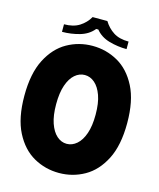

<svg xmlns="http://www.w3.org/2000/svg" viewBox="-127 -955 875 1057"><g transform="rotate(15 310.0 -426.5)"><path d="M17 -350Q17 -477 58 -557Q99 -637 165.5 -674.5Q232 -712 310 -712Q388 -712 454.5 -674.5Q521 -637 562 -557Q603 -477 603 -350Q603 -223 562 -143Q521 -63 454.5 -25.5Q388 12 310 12Q232 12 165.5 -25.5Q99 -63 58 -143Q17 -223 17 -350ZM198 -350Q198 -286 213 -242.5Q228 -199 253.5 -176.5Q279 -154 310 -154Q341 -154 367 -176.5Q393 -199 408 -242.5Q423 -286 423 -350Q423 -416 407.5 -459Q392 -502 366.5 -524Q341 -546 310 -546Q279 -546 253.5 -524Q228 -502 213 -458.5Q198 -415 198 -350ZM268 -865H352Q374 -829 407.5 -807.5Q441 -786 494 -786V-743Q443 -743 394 -757Q345 -771 316 -807H304Q275 -771 226 -757Q177 -743 126 -743V-786Q179 -786 213.5 -808Q248 -830 268 -865Z"/></g></svg>

Font: Phudu Light ExtraBold
Style: Regular
Weight: 800
Version: Version 1.005;gftools[0.9.23]